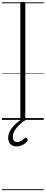

<svg xmlns="http://www.w3.org/2000/svg" viewBox="-20 -1292 491 2069"><path d="M226 14Q211 14 205 9.5Q199 5 199 -5V-1253Q199 -1263 205 -1267.5Q211 -1272 226 -1272Q239 -1272 246 -1267.5Q253 -1263 253 -1253V-5Q253 5 246.5 9.5Q240 14 226 14ZM158 286Q120 286 94 262.5Q68 239 68 191Q68 164 78.5 138Q89 112 108 87Q127 62 153 39Q179 16 211 -6L250 -5V0Q227 18 203 39.5Q179 61 160 84Q141 107 129.5 131.5Q118 156 118 179Q118 210 130.5 224.5Q143 239 164 239Q181 239 202 229.5Q223 220 243 199Q249 193 256 192.5Q263 192 269 197Q277 204 278.5 212.5Q280 221 275 228Q262 246 242 259Q222 272 200 279Q178 286 158 286ZM0 747H451V757H0ZM0 -20H451V0H0ZM0 -505H451V-500H0ZM0 -1267H451V-1257H0Z"/></svg>

Font: Playwrite VN Guides
Style: Regular
Weight: 400
Designer: Veronika Burian, José Scaglione
Foundry: TypeTogether
Version: Version 1.003